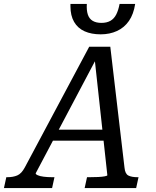

<svg xmlns="http://www.w3.org/2000/svg" viewBox="-76 -953 793 973"><path d="M196 -296H464L463 -240H172ZM402 -670 417 -665 105 -75Q104 -70 115 -65Q126 -60 145.5 -57.5Q165 -55 188 -55H200L188 0H-56L-44 -55H-38Q-10 -55 11.5 -64Q33 -73 50 -105L376 -716H483L555 -103Q558 -72 574.5 -63.5Q591 -55 621 -55H626L614 0H353L365 -55H378Q402 -55 422 -56Q442 -57 455 -59.5Q468 -62 468 -65ZM281 -933Q281 -930 281 -927.5Q281 -925 281 -921Q281 -874 299.5 -842Q318 -810 352.5 -794.5Q387 -779 434 -779Q480 -779 517 -796Q554 -813 577.5 -847Q601 -881 609 -933H530Q524 -901 513 -879.5Q502 -858 483.5 -847.5Q465 -837 438 -837Q411 -837 393.5 -847.5Q376 -858 369 -879.5Q362 -901 364 -933Z"/></svg>

Font: Roboto Serif
Style: Italic
Weight: 400
Italic angle: -10°
Designer: Greg Gazdowicz
Foundry: Commercial Type
Version: Version 1.008